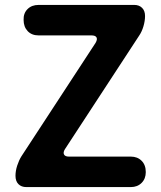

<svg xmlns="http://www.w3.org/2000/svg" viewBox="-20 -761 653 781"><path d="M87 0Q67 0 55 -12Q43 -24 43 -46Q43 -66 50 -87.5Q57 -109 67 -125L369 -587Q377 -601 372.5 -609Q368 -617 352 -617H137Q109 -617 92.5 -634.5Q76 -652 76 -680Q75 -707 92 -724Q109 -741 137 -741H526Q546 -741 558 -729Q570 -717 570 -696Q570 -676 563.5 -654Q557 -632 546 -616L244 -154Q236 -141 240.5 -132.5Q245 -124 260 -124H512Q539 -124 556 -107Q573 -90 573 -61Q573 -34 556 -17Q539 0 512 0Z"/></svg>

Font: Chiron GoRound TC
Style: Bold
Weight: 700
Designer: Ryoko NISHIZUKA 西塚涼子 (kana, bopomofo & ideographs); Paul D. Hunt (Latin, Greek & Cyrillic); Sandoll Communications 산돌커뮤니
Foundry: Adobe
Version: Version 1.000;hotconv 1.1.1;makeotfexe 2.6.0